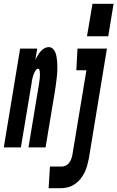

<svg xmlns="http://www.w3.org/2000/svg" viewBox="-67 -776 618 1011"><path d="M391 -585 420 -756H531L503 -585ZM-47 0 39 -520H129L119 -461Q125 -472 131 -483Q137 -494 146 -504.5Q155 -515 166.5 -521.5Q178 -528 189 -528Q202 -528 211 -519.5Q220 -511 224.5 -499.5Q229 -488 231 -475.5Q233 -463 234 -450.5Q235 -438 235 -425Q235 -412 234.5 -399Q234 -386 232.5 -373.5Q231 -361 229.5 -348Q228 -335 226 -321.5Q224 -308 222 -295L173 0H83L135 -314Q136 -319 137 -324.5Q138 -330 138.5 -335.5Q139 -341 140 -346Q141 -351 141.5 -356.5Q142 -362 142.5 -367Q143 -372 143 -377.5Q143 -383 143 -388Q143 -393 142.5 -398.5Q142 -404 140 -409Q138 -414 133 -414Q128 -414 124 -409.5Q120 -405 117.5 -400.5Q115 -396 113 -391Q111 -386 109 -381.5Q107 -377 106 -372Q105 -367 103.5 -362Q102 -357 101 -352Q100 -347 100 -342L43 0ZM189 215 196 101H258Q268 101 279 96Q290 91 297 81.5Q304 72 308 61.5Q312 51 314 40L388 -406H335L341 -520H496L401 58Q397 77 392 96Q387 115 378 133Q369 151 356 167Q343 183 325.5 194.5Q308 206 289 210.5Q270 215 251 215Z"/></svg>

Font: Iosevka SS04 Heavy Oblique
Style: Regular
Weight: 900
Italic angle: -9°
Monospace: yes
Designer: Belleve Invis
Foundry: Belleve Invis
Version: Version 19.0.0; ttfautohint (v1.8.4)